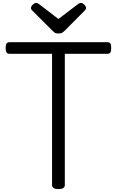

<svg xmlns="http://www.w3.org/2000/svg" viewBox="-20 -1289 806 1324"><path d="M383 15Q339 15 339 -13V-918H47Q32 -918 25.5 -927Q19 -936 19 -958Q19 -981 25.5 -989.5Q32 -998 47 -998H720Q735 -998 741 -989.5Q747 -981 747 -958Q747 -936 741 -927Q735 -918 720 -918H427V-13Q427 1 416 8Q405 15 383 15ZM538 -1269Q548 -1269 560.5 -1257.5Q573 -1246 573 -1235Q573 -1233 572.5 -1229Q572 -1225 567 -1219L427 -1078Q420 -1072 411.5 -1065Q403 -1058 383 -1058Q364 -1058 355.5 -1065Q347 -1072 341 -1078L200 -1219Q194 -1225 194 -1229Q194 -1233 194 -1235Q194 -1246 206.5 -1257.5Q219 -1269 229 -1269Q235 -1269 241 -1265.5Q247 -1262 254 -1257L383 -1158L513 -1257Q521 -1262 526 -1265.5Q531 -1269 538 -1269Z"/></svg>

Font: Playwrite PE
Style: Regular
Weight: 400
Designer: Veronika Burian, José Scaglione
Foundry: TypeTogether
Version: Version 1.002